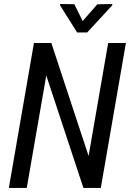

<svg xmlns="http://www.w3.org/2000/svg" viewBox="-20 -922 645 942"><path d="M474.6 0H389.2L207 -551.8L111.3 0H23.4L146.5 -710.9H231.9L414.6 -156.7L510.7 -710.9H597.7ZM385.7 -818.8 457.5 -900.9 530.8 -902.3V-896L407.7 -762.7H358.4L274.9 -895.5V-902.3L344.7 -901.4Z"/></svg>

Font: MAUL Condensed Italic
Style: Condenced Regular Italic
Weight: 400
Italic angle: -12°
Designer: MAUL
Version: Version 1.0; 2020; ttfautohint (v1.8.3)